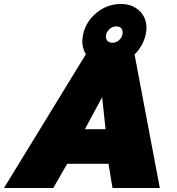

<svg xmlns="http://www.w3.org/2000/svg" viewBox="-59 -946 893 966"><path d="M373 -673Q355 -704 355 -739Q355 -750 359 -772Q373 -838 427 -882Q481 -926 549 -926Q606 -926 642 -892Q678 -858 678 -805Q678 -794 674 -772Q661 -715 618 -672L745 0H507L487 -122H279L209 0H-39ZM558 -783Q558 -813 525 -813Q505 -813 489.5 -797.5Q474 -782 474 -761Q474 -748 482.5 -739.5Q491 -731 507 -731Q527 -731 542.5 -746.5Q558 -762 558 -783ZM472 -296 455 -457 368 -296Z"/></svg>

Font: Prompt Black
Style: Italic
Weight: 900
Italic angle: -12°
Designer: Katatrad Team
Foundry: CadsonDemak
Version: Version 1.001